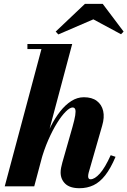

<svg xmlns="http://www.w3.org/2000/svg" viewBox="-20 -982 672 1012"><path d="M5 0 198.5 -723.5H124.5V-750H360.5L160.5 0ZM399 10Q348.5 10 324 -13.5Q299.5 -37 299.5 -73.5Q299.5 -84.5 302.2 -98.5Q305 -112.5 308.5 -125L362 -312.5Q373 -351.5 376.5 -374Q380 -396.5 376.5 -406Q373 -415.5 362.5 -415.5Q348.5 -415.5 326.8 -394Q305 -372.5 281 -334Q257 -295.5 234.5 -244.2Q212 -193 195.5 -133H179.5Q191.5 -178 208.5 -225.2Q225.5 -272.5 247.8 -316.2Q270 -360 297 -394.5Q324 -429 355.5 -449.2Q387 -469.5 422 -469.5Q464.5 -469.5 490.2 -450.2Q516 -431 523.8 -397.2Q531.5 -363.5 518.5 -319.5L447.5 -72.5Q446.5 -69 445.5 -63.2Q444.5 -57.5 444.5 -53.5Q444.5 -37 457 -37Q479 -37 506.2 -67.2Q533.5 -97.5 563.5 -164L589 -155.5Q563 -94 534.5 -57.8Q506 -21.5 472.8 -5.8Q439.5 10 399 10ZM287.5 -800.5 273.5 -815.5 427.5 -961.5H521.5L631.5 -815.5L618 -801.5L472 -880Z"/></svg>

Font: Bodoni Moda 9pt ExtraBold
Style: Italic
Weight: 800
Italic angle: -13°
Designer: Owen Earl
Foundry: indestructible type
Version: Version 2.004